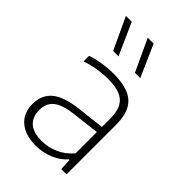

<svg xmlns="http://www.w3.org/2000/svg" viewBox="-239 -903 1007 1007"><g transform="rotate(45 264.0 -400.0)"><path d="M225 8Q147 8 102.8 -29.8Q58.5 -67.5 58.5 -135Q58.5 -202.5 103.8 -240.2Q149 -278 250 -289.5L401.5 -307V-367Q401.5 -423.5 383.2 -454Q365 -484.5 330.2 -496.5Q295.5 -508.5 245.5 -508.5Q212.5 -508.5 172 -502.5Q131.5 -496.5 90 -482V-523Q124 -535.5 166.2 -542Q208.5 -548.5 247 -548.5Q310.5 -548.5 355 -532Q399.5 -515.5 422.8 -475.8Q446 -436 446 -366.5V0H407L403.5 -64.5H399Q370 -31 323.8 -11.5Q277.5 8 225 8ZM106 -138.5Q106 -87 136.5 -59.2Q167 -31.5 230 -31.5Q276.5 -31.5 321.2 -50.8Q366 -70 401.5 -111.5V-269.5L250.5 -251.5Q172.5 -242.5 139.2 -215Q106 -187.5 106 -138.5ZM323 -630.5 240.5 -808H284L362.5 -630.5ZM161.5 -630.5 78.5 -808H122L201 -630.5Z"/></g></svg>

Font: Encode Sans Semi Expanded ExtraLight
Style: Regular
Weight: 200
Width: 6
Designer: Multiple Designers
Foundry: Impallari Type
Version: Version 3.000; ttfautohint (v1.8.3) -l 8 -r 50 -G 200 -x 14 